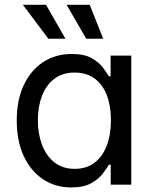

<svg xmlns="http://www.w3.org/2000/svg" viewBox="-20 -781 652 812"><path d="M281.2 11.7Q213.9 11.7 161.9 -22.9Q109.9 -57.6 80.3 -121.1Q50.8 -184.6 50.8 -271.5Q50.8 -357.9 80.6 -421.1Q110.4 -484.4 162.8 -518.6Q215.3 -552.7 283.2 -552.7Q335.9 -552.7 367.2 -535.4Q398.4 -518.1 415 -495.6Q431.6 -473.1 440.4 -458.5H447.8V-545.9H535.2V0H448.2V-84.5H440.4Q431.6 -69.3 414.3 -46.4Q397 -23.4 365.2 -5.9Q333.5 11.7 281.2 11.7ZM295.9 -66.9Q345.7 -66.9 379.9 -93Q414.1 -119.1 431.6 -165.5Q449.2 -211.9 449.2 -272.5Q449.2 -333 431.9 -378.2Q414.6 -423.3 380.4 -448.7Q346.2 -474.1 295.9 -474.1Q244.1 -474.1 209.5 -447.5Q174.8 -420.9 157.5 -375.2Q140.1 -329.6 140.1 -272.5Q140.1 -215.3 157.7 -168.7Q175.3 -122.1 210 -94.5Q244.6 -66.9 295.9 -66.9ZM344.7 -617.2 261.7 -760.7H359.4L416.5 -617.2ZM184.6 -617.2 76.7 -760.7H174.8L256.8 -617.2Z"/></svg>

Font: Atlassian Sans
Style: Regular
Weight: 400
Designer: Rasmus Andersson
Foundry: Modifications by Atlassian Pty Ltd, manufactured by rsms
Version: Version 4.001;git-9221beed3